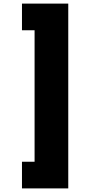

<svg xmlns="http://www.w3.org/2000/svg" viewBox="-20 -833 490 1066"><path d="M359 213H102V65H172V-665H102V-813H359Z"/></svg>

Font: Trispace Condensed ExtraBold
Style: Regular
Weight: 800
Width: 3
Designer: Tyler Finck
Foundry: Etcetera Type Company
Version: Version 1.210; ttfautohint (v1.8.3)